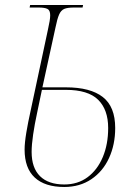

<svg xmlns="http://www.w3.org/2000/svg" viewBox="-20 -734 526 765"><path d="M236 11Q159 11 118.5 -26.5Q78 -64 78 -138Q78 -165 85 -206.5Q92 -248 101 -288L171 -616Q180 -655 180 -673Q180 -693 169 -698.5Q158 -704 134 -704H98L100 -714H311L309 -704H274Q249 -704 236 -698.5Q223 -693 215.5 -676Q208 -659 201 -624L149 -386H243Q340 -386 389.5 -347.5Q439 -309 439 -224Q439 -158 414.5 -104.5Q390 -51 344 -20Q298 11 236 11ZM236 1Q290 1 329 -28Q368 -57 389.5 -108Q411 -159 411 -224Q411 -297 371 -336.5Q331 -376 242 -376H147L128 -285Q118 -239 112 -198Q106 -157 106 -129Q106 -65 139.5 -32Q173 1 236 1Z"/></svg>

Font: Noto Serif Display SemiCondensed Thin
Style: Italic
Weight: 100
Width: 4
Italic angle: -12°
Designer: Monotype Design Team
Foundry: Monotype Imaging Inc.
Version: Version 2.009